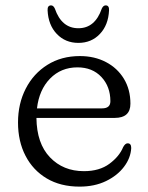

<svg xmlns="http://www.w3.org/2000/svg" viewBox="-20 -683 551 714"><path d="M465 -297.5Q465 -244.5 406.5 -244.5H115.5Q116.5 -149.5 165.8 -98Q215 -46.5 292 -46.5Q350 -46.5 387 -74Q424 -101.5 438 -136Q446 -150.5 455 -150Q468 -150 468 -132.5Q466 -95.5 441.2 -62.8Q416.5 -30 374 -9.5Q331.5 11 276 11Q205 11 153.8 -19.5Q102.5 -50 74.8 -103.8Q47 -157.5 47 -227.5Q47 -297.5 75.8 -353.5Q104.5 -409.5 156.5 -442Q208.5 -474.5 277 -474.5Q331.5 -474.5 374 -452.2Q416.5 -430 440.8 -390Q465 -350 465 -297.5ZM268 -432.5Q207 -432.5 166.2 -390.8Q125.5 -349 117.5 -280H359.5Q390.5 -280 390.5 -306.5Q390.5 -361 357 -396.8Q323.5 -432.5 268 -432.5ZM271.5 -578Q333.5 -578 358.5 -651Q364 -663 373 -663Q386.5 -663 385.5 -644.5Q383 -590 351.5 -556.8Q320 -523.5 271.5 -523.5Q223 -523.5 191.2 -556.8Q159.5 -590 157 -644.5Q156 -663 170 -663Q178.5 -663 184 -651Q209 -578 271.5 -578Z"/></svg>

Font: Fraunces 9pt S100 Light
Style: Regular
Weight: 300
Version: Version 1.000; ttfautohint (v1.8.3)